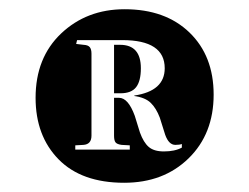

<svg xmlns="http://www.w3.org/2000/svg" viewBox="-20 -790 540 416"><path d="M249 -394Q156.7 -394 106.9 -444.8Q57.1 -495.6 57.1 -578.1Q57.1 -665 112.5 -717.5Q168 -770 250 -770Q338.4 -770 390.6 -719.5Q442.9 -668.9 442.9 -585Q442.9 -500 388.7 -447Q334.5 -394 249 -394ZM335 -461.9Q358.9 -461.9 374 -470.2V-478Q369.1 -476.1 359.9 -476.1Q345.7 -476.1 337.9 -498L326.2 -535.2Q318.4 -555.7 306.6 -567.1Q294.9 -578.6 271 -582V-583Q336.9 -592.8 336.9 -642.1Q336.9 -703.1 245.1 -703.1H147L145 -694.8L161.1 -692.9Q170.9 -692.4 174.6 -687.7Q178.2 -683.1 178.2 -673.8V-496.1Q178.2 -477.5 161.1 -476.1L143.1 -475.1V-465.8H261.2V-475.1L243.2 -476.1Q233.4 -477.5 230.2 -481.7Q227.1 -485.8 227.1 -496.1V-578.1H237.8Q257.8 -578.1 272 -539.1L283.2 -502.9Q291 -481.4 302.2 -471.7Q313.5 -461.9 335 -461.9ZM227.1 -587.9V-692.9H240.2Q285.2 -692.9 285.2 -642.1Q285.2 -614.3 274.9 -601.1Q264.6 -587.9 241.2 -587.9Z"/></svg>

Font: Display Semibold
Style: Regular
Weight: 600
Designer: Latin by Veronika Burian and Jose Scaglione. Greek by Irene Vlachou. Cyrillic by Vera Evstafieva.
Foundry: TypeTogether
Version: Version 3.002